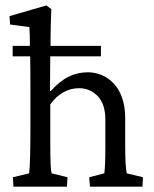

<svg xmlns="http://www.w3.org/2000/svg" viewBox="-20 -698 577 718"><path d="M30.3 0 28.3 -35.2 88.9 -49.8Q93.8 -84 93.8 -232.4V-354.5Q93.8 -443.4 92.8 -487.3H27.3V-526.4H91.8Q91.8 -577.1 89.8 -596.7L17.6 -606.4L15.6 -637.7L153.3 -677.7L171.9 -664.1Q168.9 -598.1 168.9 -526.4H357.4V-487.3H168Q168 -471.2 167.5 -428.5Q167 -385.7 167 -358.4L169.9 -357.4Q203.1 -394.5 236.3 -411.1Q269.5 -427.7 308.6 -427.7Q335.9 -427.7 360.6 -417.2Q385.3 -406.7 405 -386.2Q424.8 -365.7 436.5 -332.3Q448.2 -298.8 448.2 -256.8V-151.4Q448.2 -77.1 454.1 -49.8L514.6 -35.2L512.7 0H316.4L313.5 -35.2L370.1 -49.8Q374 -79.1 374 -144.5V-250Q374 -308.6 345.5 -338.4Q316.9 -368.2 275.4 -368.2Q244.1 -368.2 216.1 -352.3Q188 -336.4 168 -307.6V-161.1Q168 -65.9 172.9 -49.8L232.4 -35.2L230.5 0Z"/></svg>

Font: Crimson Pro
Style: Regular
Weight: 400
Designer: Jacques Le Bailly
Foundry: Baron von Fonthausen
Version: Version 1.003